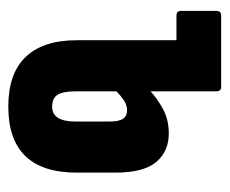

<svg xmlns="http://www.w3.org/2000/svg" viewBox="-64 -470 540 451"><g transform="rotate(90 205.5 -244.0)"><path d="M230 6Q152 6 113 -35Q74 -76 74 -155V-389H16Q5 -389 5 -400V-482Q5 -494 16 -494H184Q194 -494 194 -482V-328Q211 -344 236 -357.5Q261 -371 293 -371Q335 -371 360 -341.5Q385 -312 385 -245V-155Q385 6 230 6ZM194 -152Q194 -123 202 -110Q210 -97 230 -97Q265 -97 265 -152V-231Q265 -254 258.5 -263.5Q252 -273 239 -273Q226 -273 215 -265.5Q204 -258 194 -248Z"/></g></svg>

Font: Sofia Sans Extra Condensed ExtraBold
Style: Regular
Weight: 800
Designer: Botio Nikoltchev, Ani Petrova
Foundry: lettersoup
Version: Version 4.101; ttfautohint (v1.8.4.7-5d5b)